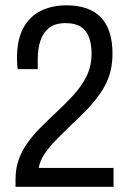

<svg xmlns="http://www.w3.org/2000/svg" viewBox="-20 -719 495 739"><path d="M39.8 0V-29.9Q39.8 -71.1 52.3 -105.5Q64.8 -139.8 86.3 -169.6Q107.8 -199.4 134.4 -226.5Q161.1 -253.5 189.1 -279.5Q229.2 -316.8 261.7 -351.9Q294.2 -386.9 313.3 -426Q332.4 -465 332.4 -512.7Q332.4 -548.5 322.6 -575.1Q312.9 -601.8 291 -615.9Q269.2 -630 233.2 -630Q191.1 -630 168.1 -611.1Q145 -592.2 135.1 -561Q125.3 -529.7 125.3 -493.4V-452.8H48.3Q47.3 -458.4 46.3 -468.9Q45.3 -479.4 45.3 -492.8Q45.3 -566.7 69.8 -611.5Q94.2 -656.3 137.3 -677.4Q180.5 -698.5 235.9 -698.5Q280 -698.5 313.1 -686.8Q346.3 -675.1 368.5 -652Q390.7 -628.8 401.8 -593.8Q413 -558.8 413 -512.1Q413 -467.6 401.5 -431.3Q390.1 -395.1 368.1 -362.8Q346.2 -330.5 316.5 -299.3Q286.8 -268.1 250.4 -234.5Q222.9 -207.9 196 -180.6Q169.2 -153.2 151.4 -126.4Q133.6 -99.5 129 -72.6H417V0Z"/></svg>

Font: Archivo SemiBold Condensed
Style: Regular
Weight: 600
Width: 3
Version: Version 2.001